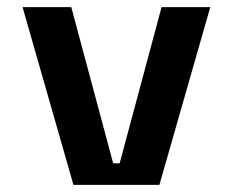

<svg xmlns="http://www.w3.org/2000/svg" viewBox="-20 -516 652 536"><path d="M185 0 43 -496H179L296 -60H314L431 -496H567L425 0Z"/></svg>

Font: Space Mono
Style: Bold
Weight: 700
Monospace: yes
Designer: Colophon Foundry + Benjamin Critton
Foundry: Colophon Foundry & Benjamin Critton
Version: Version 1.003; ttfautohint (v1.8.4.7-5d5b)